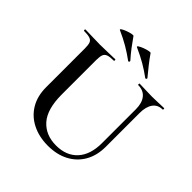

<svg xmlns="http://www.w3.org/2000/svg" viewBox="-213 -956 1127 1127"><g transform="rotate(45 350.5 -392.5)"><path d="M481 -671Q443 -699 405 -721Q367 -743 318 -765Q311 -768 321.5 -775Q332 -782 349.5 -788.5Q367 -795 382 -798Q397 -801 399 -797Q419 -768 441.5 -739.5Q464 -711 489 -681Q492 -678 489 -673.5Q486 -669 481 -671ZM339 -671Q301 -699 262.5 -721.5Q224 -744 177 -765Q169 -768 179.5 -775Q190 -782 207.5 -788.5Q225 -795 240 -798Q255 -801 257 -797Q277 -768 299 -739Q321 -710 347 -681Q349 -678 346.5 -673.5Q344 -669 339 -671ZM571 -503Q571 -555 547.5 -584Q524 -613 480 -613Q478 -613 478 -619Q478 -625 480 -625Q505 -625 530.5 -623.5Q556 -622 586 -622Q612 -622 637.5 -623.5Q663 -625 684 -625Q686 -625 686 -619Q686 -613 684 -613Q644 -613 623 -584Q602 -555 602 -503V-223Q602 -150 571.5 -97Q541 -44 486 -15Q431 14 357 14Q284 14 227 -14.5Q170 -43 138.5 -96Q107 -149 107 -222V-544Q107 -573 101.5 -587.5Q96 -602 79.5 -607.5Q63 -613 31 -613Q28 -613 28 -619Q28 -625 31 -625Q56 -625 87.5 -623.5Q119 -622 154 -622Q191 -622 222 -623.5Q253 -625 278 -625Q281 -625 281 -619Q281 -613 278 -613Q245 -613 229 -607Q213 -601 207.5 -586Q202 -571 202 -542V-257Q202 -135 252.5 -78Q303 -21 390 -21Q475 -21 523 -73.5Q571 -126 571 -222Z"/></g></svg>

Font: Cormorant SemiBold
Style: Regular
Weight: 600
Designer: Christian Thalmann (Catharsis Fonts)
Foundry: Catharsis Fonts
Version: Version 4.000